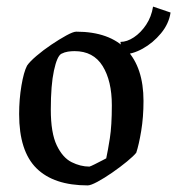

<svg xmlns="http://www.w3.org/2000/svg" viewBox="-20 -553 537 582"><path d="M246 9Q143 9 90.5 -43Q38 -95 38 -207Q38 -252 45 -293.5Q52 -335 62 -354Q70 -366 90.5 -383.5Q111 -401 135.5 -417.5Q160 -434 181 -445.5Q202 -457 211 -457Q312 -457 363.5 -402.5Q415 -348 415 -247Q415 -198 408 -156Q401 -114 393 -90Q385 -80 365 -63.5Q345 -47 320.5 -30Q296 -13 275.5 -2Q255 9 246 9ZM251 -48Q255 -49 267 -55Q279 -61 290.5 -67Q302 -73 302 -73Q307 -96 313 -134Q319 -172 319 -234Q319 -308 291 -353Q263 -398 206 -398Q196 -398 186 -396.5Q176 -395 166 -390Q153 -383 143.5 -339Q134 -295 134 -221Q134 -150 152 -112.5Q170 -75 197 -61.5Q224 -48 251 -48ZM351 -388 345 -426Q365 -426 386 -440Q407 -454 423 -478Q439 -502 444 -533L497 -515Q492 -481 468 -452Q444 -423 412.5 -405.5Q381 -388 351 -388Z"/></svg>

Font: Grenze Gotisch
Style: Regular
Weight: 400
Designer: Renata Polastri
Foundry: Omnibus-Type
Version: Version 1.001